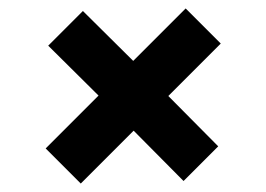

<svg xmlns="http://www.w3.org/2000/svg" viewBox="-20 -577 630 454"><path d="M171 -143 88 -226 213 -351 94 -469 176 -551 295 -433 419 -557 502 -474 378 -350 496 -231 414 -149 296 -268Z"/></svg>

Font: Host Grotesk ExtraBold
Style: Regular
Weight: 800
Designer: Doğukan Karapınar
Foundry: Element Type
Version: Version 1.003; ttfautohint (v1.8.4.7-5d5b)